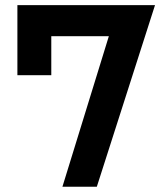

<svg xmlns="http://www.w3.org/2000/svg" viewBox="-20 -713 626 733"><path d="M218.3 0 432.1 -693.4H571.8L349.6 0ZM46.4 -425.8V-678.7H175.8V-425.8ZM46.4 -574.7V-693.4H571.8L494.1 -574.7Z"/></svg>

Font: Cascadia Code
Style: Regular
Weight: 400
Monospace: yes
Designer: Aaron Bell
Foundry: Saja Typeworks
Version: Version 2106.017